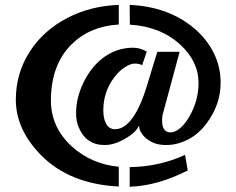

<svg xmlns="http://www.w3.org/2000/svg" viewBox="-20 -728 940 764"><path d="M496.1 -63Q613.8 -64.5 716.3 -111.8L727.1 -49.8Q606 11.7 496.1 15.1ZM452.6 14.2Q255.4 4.4 141.6 -112.3Q43 -213.9 43 -331.1Q43 -437.5 99.6 -524.4Q153.3 -606.9 247.1 -656.2Q340.3 -704.6 452.6 -708.5V-630.4Q337.9 -624 264.6 -551.3Q182.6 -469.7 182.6 -328.1Q182.6 -221.7 265.6 -145.5Q343.8 -74.7 452.6 -64.5ZM625 -248Q625 -201.2 658.7 -201.2Q677.2 -201.2 697 -218.3Q716.8 -235.4 732.9 -263.2Q770 -327.1 770 -397.9Q770 -484.4 696.3 -551.3Q617.7 -622.6 496.6 -629.9L496.1 -708.5Q650.9 -701.7 753.9 -614.3Q802.7 -572.8 830.3 -517.6Q857.9 -462.4 857.9 -398.9Q857.9 -311 800.8 -235.4Q761.7 -183.1 703.6 -162.1Q673.8 -150.9 641.8 -150.9Q609.9 -150.9 589.6 -160.2Q569.3 -169.4 556.6 -181.6Q533.7 -205.1 533.7 -226.1H531.7Q523.4 -206.5 496.6 -188Q442.9 -150.9 396.5 -150.9Q322.3 -150.9 293 -221.7Q282.7 -246.6 282.7 -276.6Q282.7 -306.6 289.3 -335.2Q295.9 -363.8 308.8 -392.3Q321.8 -420.9 340.8 -447.3Q359.9 -473.6 384.8 -493.7Q440.9 -538.1 509.3 -538.1Q538.1 -538.1 564 -522.5L545.4 -468.3Q534.7 -475.1 516.8 -475.1Q499 -475.1 476.6 -460.4Q454.1 -445.8 435.1 -420.9Q391.1 -362.8 391.1 -289.1Q391.1 -255.4 402.8 -234.6Q414.6 -213.9 437.5 -213.9Q460.4 -213.9 480 -229.5Q499.5 -245.1 514.6 -269.5Q542 -312 563.5 -383.3L606 -522H694.8L629.4 -279.8Q625 -267.1 625 -248Z"/></svg>

Font: Stardos Stencil
Style: Bold
Weight: 700
Designer: vernon adams
Foundry: vernon adams
Version: Version 1.000